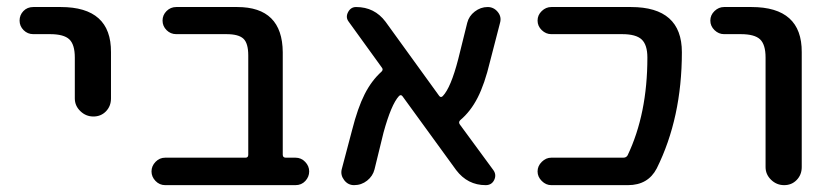

<svg xmlns="http://www.w3.org/2000/svg" viewBox="-20 -540 2426 560"><path d="M77.1 -440.4Q60.5 -440.4 48.8 -452.1Q37.1 -463.9 37.1 -480Q37.1 -496.1 48.3 -507.8Q59.6 -519.5 77.1 -519.5H157.2Q304.7 -519.5 303.7 -387.7V-252.9Q303.7 -230.5 289.1 -215.3Q274.4 -200.2 252.4 -200.2Q230.5 -200.2 214.4 -215.8Q198.2 -231.4 198.2 -252.9V-372.1Q198.2 -410.2 182.1 -425.3Q166 -440.4 126 -440.4Z M461.9 0Q445.3 0 433.6 -12.2Q421.9 -24.4 421.9 -40Q421.9 -55.7 433.6 -67.9Q445.3 -80.1 461.9 -80.1H696.3Q704.1 -80.1 704.1 -88.9V-377.9Q704.1 -414.1 689.9 -427.2Q675.8 -440.4 640.6 -440.4H494.1Q477.5 -440.4 465.8 -452.1Q454.1 -463.9 454.1 -480Q454.1 -496.1 465.8 -507.8Q477.5 -519.5 494.1 -519.5H671.9Q803.7 -519.5 804.7 -387.7V-88.9Q804.7 -80.1 813.5 -80.1H841.8Q858.4 -80.1 870.1 -67.9Q881.8 -55.7 881.8 -40Q881.8 -24.4 870.6 -12.2Q859.4 0 841.8 0Z M1012.7 0Q995.1 0 983.9 -14.6Q972.7 -29.3 976.6 -45.9L1006.8 -160.2Q1023.4 -225.6 1043.5 -265.1Q1063.5 -304.7 1092.8 -331.1Q1098.6 -336.9 1093.8 -342.8L997.1 -476.6Q987.3 -489.3 995.1 -504.4Q1002.9 -519.5 1018.6 -519.5Q1072.3 -519.5 1104.5 -476.6L1260.7 -260.7Q1265.6 -253.9 1271.5 -259.8Q1294.9 -284.2 1316.4 -367.2L1342.8 -473.6Q1347.7 -493.2 1364.7 -506.3Q1381.8 -519.5 1402.3 -519.5Q1419.9 -519.5 1431.6 -505.4Q1443.4 -491.2 1438.5 -473.6L1409.2 -360.4Q1393.6 -294.9 1373 -254.9Q1352.5 -214.8 1322.3 -189.5Q1316.4 -183.6 1321.3 -176.8L1418.9 -43.9Q1428.7 -30.3 1421.4 -15.1Q1414.1 0 1396.5 0Q1343.8 0 1310.5 -43.9L1154.3 -258.8Q1149.4 -265.6 1143.6 -259.8Q1121.1 -235.4 1098.6 -153.3L1072.3 -45.9Q1067.4 -26.4 1050.8 -13.2Q1034.2 0 1012.7 0Z M1797.9 -80.1Q1806.6 -80.1 1810.5 -86.9Q1868.2 -208 1868.2 -372.1Q1868.2 -409.2 1851.6 -424.8Q1835 -440.4 1794.9 -440.4H1587.9Q1572.3 -440.4 1560.1 -452.1Q1547.9 -463.9 1547.9 -480Q1547.9 -496.1 1560.1 -507.8Q1572.3 -519.5 1587.9 -519.5H1820.3Q1968.8 -519.5 1968.8 -387.7Q1968.8 -196.3 1895.5 -48.8Q1870.1 0 1811.5 0H1587.9Q1572.3 0 1560.1 -12.2Q1547.9 -24.4 1547.9 -40Q1547.9 -55.7 1560.1 -67.9Q1572.3 -80.1 1587.9 -80.1Z M2091.8 -440.4Q2076.2 -440.4 2064 -452.1Q2051.8 -463.9 2051.8 -480Q2051.8 -496.1 2064 -507.8Q2076.2 -519.5 2091.8 -519.5H2171.9Q2319.3 -519.5 2318.4 -387.7V-52.7Q2318.4 -30.3 2303.7 -15.1Q2289.1 0 2267.1 0Q2245.1 0 2229 -15.6Q2212.9 -31.2 2212.9 -52.7V-372.1Q2212.9 -410.2 2196.8 -425.3Q2180.7 -440.4 2140.6 -440.4Z"/></svg>

Font: Rounded Mgen+ 2p medium
Style: Regular
Weight: 500
Designer: [Source Han Sans]
Ryoko NISHIZUKA  (kana & ideographs); Paul D. Hunt (Latin, Greek & Cyrillic); Wenlong ZHANG  (bopomofo
Version: Version 1.059.20150602